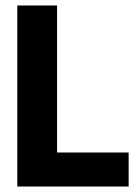

<svg xmlns="http://www.w3.org/2000/svg" viewBox="-20 -680 497 700"><path d="M43 0V-660H188V-124H449V0Z"/></svg>

Font: Bricolage Grotesque 48pt Bricolage Grotesque 48pt Regular
Style: Bold
Weight: 700
Designer: Mathieu Triay
Foundry: Atelier Triay
Version: Version 1.000; ttfautohint (v1.8.4.7-5d5b);gftools[0.9.32]